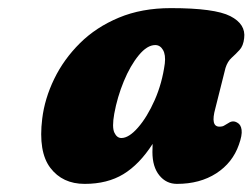

<svg xmlns="http://www.w3.org/2000/svg" viewBox="-20 -738 622 473"><path d="M510.5 -471Q498 -426 520.5 -426Q528.5 -426 532.5 -428.8Q536.5 -431.5 543 -435Q554 -442.5 565 -435.5Q573.5 -431 575.2 -418Q577 -405 568.5 -381.5Q553 -337 512.8 -311Q472.5 -285 416 -285Q389.5 -285 372.5 -306Q355.5 -327 355.5 -363.5Q355.5 -373.5 356 -383.5Q323.5 -333 284 -309Q244.5 -285 188.5 -285Q134 -285 104 -324.5Q74 -364 84 -445.5Q90 -495 113.5 -543.5Q137 -592 176.8 -631.5Q216.5 -671 272.8 -694.5Q329 -718 401 -718Q509 -718 547.5 -698.2Q586 -678.5 581.5 -644Q579.5 -625 570 -614.8Q560.5 -604.5 550.5 -595.5Q540.5 -586.5 535.5 -570.5ZM261.5 -458Q255.5 -424.5 261.8 -411.2Q268 -398 279 -398Q297.5 -398 320 -423.8Q342.5 -449.5 361 -491.2Q379.5 -533 386 -581.5Q388.5 -603 381.5 -615Q374.5 -627 362.5 -627Q342.5 -627 321.8 -601.8Q301 -576.5 285 -537.8Q269 -499 261.5 -458Z"/></svg>

Font: Fraunces 144pt S100 Black
Style: Italic
Weight: 900
Italic angle: -16°
Version: Version 1.000; ttfautohint (v1.8.3)